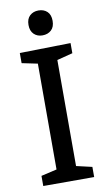

<svg xmlns="http://www.w3.org/2000/svg" viewBox="-98 -941 551 988"><g transform="rotate(-10 177.5 -447.0)"><path d="M311 -647 229 -626V-72L311 -53V0H45V-53L127 -72V-625L45 -642V-695L311 -700ZM176 -764Q149 -764 131.5 -781Q114 -798 114 -829Q114 -861 132 -877.5Q150 -894 177 -894Q205 -894 222.5 -877.5Q240 -861 240 -829Q240 -797 222 -780.5Q204 -764 176 -764Z"/></g></svg>

Font: Bitter Medium
Style: Regular
Weight: 500
Designer: Sol Matas, and Bitter project Authors
Foundry: Sol Matas
Version: Version 2.001